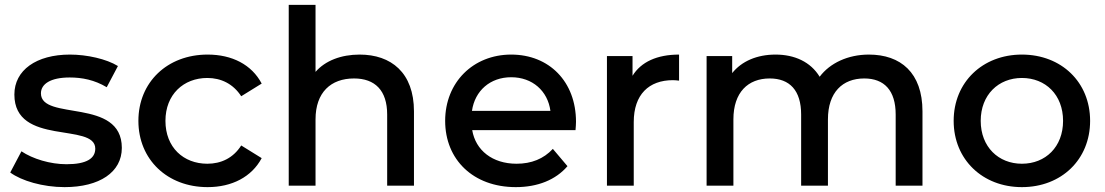

<svg xmlns="http://www.w3.org/2000/svg" viewBox="-20 -762 4534 788"><path d="M245 6C388 6 480 -55 480 -155C480 -363 148 -264 148 -379C148 -417 187 -444 266 -444C317 -444 368 -434 418 -404L464 -491C417 -520 337 -538 267 -538C129 -538 39 -474 39 -374C39 -161 371 -261 371 -152C371 -112 336 -88 253 -88C186 -88 114 -110 68 -141L22 -54C68 -20 156 6 245 6Z M832 6C932 6 1013 -36 1054 -113L970 -165C937 -113 887 -90 831 -90C733 -90 659 -157 659 -266C659 -374 733 -442 831 -442C887 -442 937 -418 970 -367L1054 -419C1013 -497 932 -538 832 -538C667 -538 548 -425 548 -266C548 -107 667 6 832 6Z M1456 -538C1380 -538 1315 -513 1275 -467V-742H1165V0H1275V-272C1275 -383 1338 -440 1433 -440C1519 -440 1569 -391 1569 -292V0H1679V-305C1679 -464 1585 -538 1456 -538Z M1917 -307C1929 -390 1992 -445 2078 -445C2165 -445 2228 -389 2239 -307ZM2097 6C2187 6 2261 -24 2309 -80L2249 -151C2211 -110 2161 -90 2100 -90C2001 -90 1932 -145 1918 -228H2342C2343 -239 2344 -253 2344 -262C2344 -427 2234 -538 2078 -538C1922 -538 1807 -424 1807 -266C1807 -107 1922 6 2097 6Z M2581 -261C2581 -374 2643 -433 2742 -433C2750 -433 2758 -432 2767 -431V-538C2677 -538 2611 -508 2576 -451V-532H2471V0H2581Z M3546 -538C3460 -538 3386 -503 3344 -447C3307 -508 3241 -538 3163 -538C3087 -538 3024 -511 2985 -462V-532H2880V0H2990V-272C2990 -383 3050 -440 3139 -440C3221 -440 3268 -391 3268 -292V0H3378V-272C3378 -383 3438 -440 3527 -440C3609 -440 3656 -391 3656 -292V0H3766V-305C3766 -464 3676 -538 3546 -538Z M4174 6C4336 6 4454 -107 4454 -266C4454 -425 4336 -538 4174 -538C4013 -538 3894 -425 3894 -266C3894 -107 4013 6 4174 6ZM4174 -90C4078 -90 4005 -159 4005 -266C4005 -373 4078 -442 4174 -442C4271 -442 4343 -373 4343 -266C4343 -159 4271 -90 4174 -90Z"/></svg>

Font: Montserrat-Alt1 SemBd
Style: Regular
Weight: 600
Designer: Differentunic
Foundry: Differentunic
Version: Version 7.222